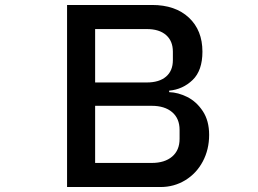

<svg xmlns="http://www.w3.org/2000/svg" viewBox="-20 -753 1040 773"><path d="M250 0V-733H592Q686 -733 740.5 -682Q795 -631 795 -545Q795 -469 755.5 -431Q716 -393 661 -388V-382Q697 -381 734 -362.5Q771 -344 796.5 -305.5Q822 -267 822 -210Q822 -151 796.5 -103Q771 -55 726 -27.5Q681 0 626 0ZM571 -421Q621 -421 648.5 -444.5Q676 -468 676 -511V-545Q676 -588 648.5 -612Q621 -636 571 -636H363V-421ZM591 -97Q643 -97 673 -122.5Q703 -148 703 -194V-230Q703 -276 673 -301.5Q643 -327 591 -327H363V-97Z"/></svg>

Font: IBM Plex Sans JP Medium
Style: Regular
Weight: 500
Designer: Mike Abbink; Paul van der Laan; Pieter van Rosmalen; Wujin Sim; Yejin Wi; Jinhee Kim; Boomi Park; Yona Kim; Kichan Ma
Foundry: Sandoll Inc.
Version: Version 1.001